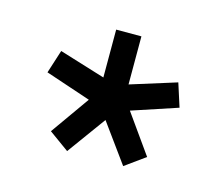

<svg xmlns="http://www.w3.org/2000/svg" viewBox="-57 -802 524 449"><g transform="rotate(15 205.0 -578.0)"><path d="M272.7 -425.9 321.3 -461 254.3 -555.3 364.7 -591.9 346.6 -648.4 235.4 -613.6V-730H174.3V-614.1L63.1 -648.4L45 -591.9L154.9 -555L88.4 -461L137 -425.9L204.9 -519.3Z"/></g></svg>

Font: Secuela Black
Style: Regular
Weight: 900
Designer: Fernando Haro
Foundry: deFharo
Version: Version 1.704